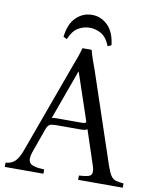

<svg xmlns="http://www.w3.org/2000/svg" viewBox="-94 -942 823 1013"><g transform="rotate(10 317.5 -435.0)"><path d="M543 -100Q555 -65 566 -49.5Q577 -34 592.5 -29.5Q608 -25 634 -23V0H395V-23Q429 -25 445.5 -30Q462 -35 464 -51Q466 -67 454 -100L397 -272Q392 -267 382 -265.5Q372 -264 361 -264H230Q208 -264 197 -259Q186 -254 178 -232L131 -100Q118 -62 131.5 -43.5Q145 -25 209 -23V0H2V-23Q34 -25 52.5 -43.5Q71 -62 85 -100L262 -586Q272 -612 281 -637Q290 -662 297 -688H346Q353 -662 361.5 -637Q370 -612 380 -586ZM363 -300Q376 -300 381 -303.5Q386 -307 381 -319L299 -562H297L201 -297Q206 -299 213 -299.5Q220 -300 229 -300ZM426 -721Q407 -768 378 -784.5Q349 -801 317 -801Q285 -801 256 -784.5Q227 -768 207 -721L188 -730Q196 -800 232 -835Q268 -870 317 -870Q365 -870 401 -835Q437 -800 445 -730Z"/></g></svg>

Font: Bona Nova
Style: Regular
Weight: 400
Designer: Mateusz Machalski
Foundry: Capitalics
Version: Version 4.001; ttfautohint (v1.8.3)